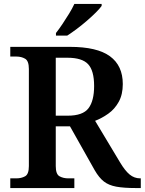

<svg xmlns="http://www.w3.org/2000/svg" viewBox="-20 -951 732 971"><path d="M32 0V-49H63Q88 -49 107 -59.5Q126 -70 126 -111V-602Q126 -643 107 -654Q88 -665 63 -665H32V-714H334Q471 -714 536 -666.5Q601 -619 601 -526Q601 -473 580.5 -436Q560 -399 527.5 -376Q495 -353 461 -340L587 -130Q612 -88 635.5 -68.5Q659 -49 689 -49H692V0H667Q606 0 568 -7Q530 -14 505.5 -33Q481 -52 459 -90L334 -312H262V-111Q262 -70 281 -59.5Q300 -49 325 -49H356V0ZM323 -366Q399 -366 427.5 -403.5Q456 -441 456 -516Q456 -594 425.5 -626.5Q395 -659 321 -659H262V-366ZM263 -784Q278 -803 295.5 -829Q313 -855 329.5 -882Q346 -909 356 -931H494V-921Q485 -908 465 -888Q445 -868 419.5 -846Q394 -824 368 -804.5Q342 -785 320 -771H263Z"/></svg>

Font: Noto Serif Thai SemiBold
Style: Regular
Weight: 600
Designer: Monotype Design Team
Foundry: Monotype Imaging Inc.
Version: Version 2.001; ttfautohint (v1.8.4.7-5d5b)